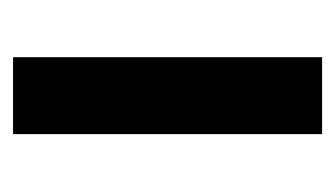

<svg xmlns="http://www.w3.org/2000/svg" viewBox="-128 -378 507 290"><g transform="rotate(-90 125.0 -233.5)"><path d="M66.9 0V-466.8H183.1V0Z"/></g></svg>

Font: Resagokr
Style: Bold
Weight: 600
Designer: gluk
Foundry: gluk
Version: Version 0.95